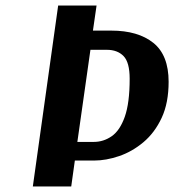

<svg xmlns="http://www.w3.org/2000/svg" viewBox="-20 -670 626 690"><path d="M314 -560H380Q476 -560 531 -516Q586 -472 586 -376Q586 -300 561 -246.5Q536 -193 495.5 -159Q455 -125 408 -109Q361 -93 318 -93H249L236 0H98L189 -650H327ZM305 -491 258 -160H317Q352 -160 381.5 -180.5Q411 -201 428.5 -250.5Q446 -300 446 -387Q446 -446 424 -468.5Q402 -491 364 -491Z"/></svg>

Font: Arsenal SC
Style: Bold Italic
Weight: 700
Italic angle: -9.10001°
Designer: Andrij Shevchenko
Foundry: Stairsfor
Version: Version 2.001; ttfautohint (v1.8.4.7-5d5b)